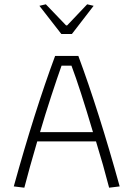

<svg xmlns="http://www.w3.org/2000/svg" viewBox="-20 -872 620 892"><path d="M163 -845 193 -852 287 -754H292L385 -852L415 -845L314 -714H265ZM44 -6Q141 -356 236 -612H344Q439 -356 536 -6L487 0Q460 -105 426 -215H153Q116 -89 93 0ZM412 -258Q351 -464 312 -567H266Q247 -514 218 -425.5Q189 -337 166 -258Z"/></svg>

Font: Athiti Light
Style: Regular
Weight: 300
Designer: CadsonDemak Team
Foundry: CadsonDemak
Version: Version 1.033